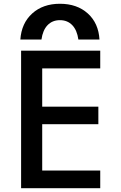

<svg xmlns="http://www.w3.org/2000/svg" viewBox="-20 -999 640 1019"><path d="M298 -979Q389 -979 446 -927.5Q503 -876 508 -789H396Q389 -839 363.5 -865.5Q338 -892 298 -892Q258 -892 232.5 -865.5Q207 -839 200 -789H88Q94 -876 151 -927.5Q208 -979 298 -979ZM92 0V-730H512V-636H204V-433H502V-340H204V-94H512V0Z"/></svg>

Font: M PLUS Code Latin Expanded Medium
Style: Regular
Weight: 500
Width: 7
Designer: Coji Morishita
Foundry: UNDERFOREST DESIGN
Version: Version 1.002; ttfautohint (v1.8.3)